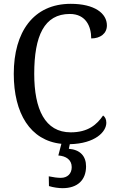

<svg xmlns="http://www.w3.org/2000/svg" viewBox="-20 -744 611 1004"><path d="M307 240C386 240 430 197 430 126C430 73 400 39 340 34L345 10C478 7 536 -55 536 -102C536 -121 529 -133 519 -140C487 -93 441 -52 350 -52C215 -52 159 -173 159 -358C159 -556 211 -671 345 -671C429 -671 457 -606 457 -543C505 -543 539 -569 539 -611C539 -674 475 -724 350 -724C154 -724 52 -576 52 -358C52 -151 138 -9 301 8L285 69C325 72 355 91 355 130C355 164 333 186 298 186C281 186 258 183 235 178L236 229C258 236 287 240 307 240Z"/></svg>

Font: Noto Serif Sinhala SemiCondensed
Style: Regular
Weight: 400
Width: 4
Designer: Jelle Bosma - Monotype Design Team
Foundry: Monotype Imaging Inc.
Version: Version 2.007